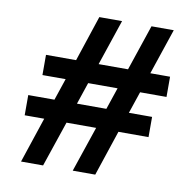

<svg xmlns="http://www.w3.org/2000/svg" viewBox="-76 -747 835 823"><g transform="rotate(10 341.5 -336.0)"><path d="M94 -471V-383H195L163 -288H49V-200H134L68 -2H164L231 -200H360L293 -2H391L457 -200H588V-288H487L519 -383H634V-471H548L615 -670H518L451 -471H323L390 -670H291L225 -471ZM261 -288 293 -383H421L389 -288Z"/></g></svg>

Font: LT Wave Text Medium
Style: Regular
Weight: 500
Designer: Daniel Lyons
Version: Version 2.5 (Glyphs App)